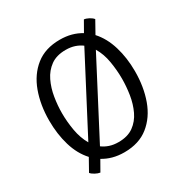

<svg xmlns="http://www.w3.org/2000/svg" viewBox="-175 -864 1004 1045"><g transform="rotate(-30 326.5 -341.5)"><path d="M57 -342Q57 -439.5 86.2 -519.8Q115.5 -600 175.2 -647.5Q235 -695 326.5 -695Q365.5 -695 398.5 -686Q431.5 -677 459 -660L496 -725Q510 -723.5 526.2 -714.8Q542.5 -706 550.5 -695.5L508 -619.5Q552.5 -570.5 574.2 -498.2Q596 -426 596 -342Q596 -244 567 -163.8Q538 -83.5 478.2 -35.8Q418.5 12 326.5 12Q287.5 12 254.5 3Q221.5 -6 194 -23L157 42Q143 40 126.8 31.2Q110.5 22.5 102.5 12.5L145 -63.5Q100 -112.5 78.5 -185Q57 -257.5 57 -342ZM137.5 -342Q137.5 -289 147.2 -233Q157 -177 182.5 -133.5L426.5 -600Q407 -614.5 382.2 -622.8Q357.5 -631 326.5 -631Q269 -631 232.2 -604.5Q195.5 -578 174.8 -535Q154 -492 145.8 -441.2Q137.5 -390.5 137.5 -342ZM514.5 -342Q514.5 -395 505.2 -450.5Q496 -506 470 -549.5L226.5 -83Q246 -68.5 270.8 -60.2Q295.5 -52 326.5 -52Q384 -52 420.8 -78.5Q457.5 -105 478 -148.2Q498.5 -191.5 506.5 -242.5Q514.5 -293.5 514.5 -342Z"/></g></svg>

Font: Signika SC Light
Style: Regular
Weight: 300
Designer: Anna Giedryś
Foundry: Anna Giedryś
Version: Version 2.000; ttfautohint (v1.8.3) -l 8 -r 50 -G 200 -x 9 -